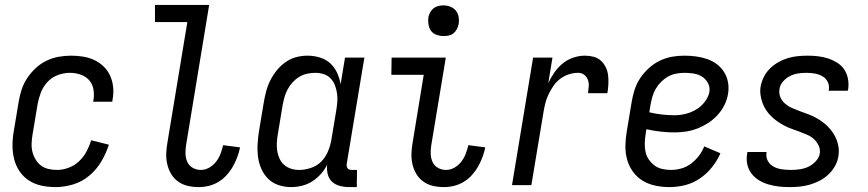

<svg xmlns="http://www.w3.org/2000/svg" viewBox="-20 -755 3540 783"><path d="M207 8Q177 8 149 2Q121 -4 98.5 -18.5Q76 -33 60.5 -55.5Q45 -78 38 -105Q31 -132 31 -161Q31 -190 36 -219L56 -339Q60 -364 68 -389Q76 -414 91 -436.5Q106 -459 126 -477.5Q146 -496 170 -507.5Q194 -519 219.5 -523.5Q245 -528 270 -528Q295 -528 319.5 -524Q344 -520 365 -510Q386 -500 403 -483.5Q420 -467 429.5 -445.5Q439 -424 441.5 -399Q444 -374 439 -349L438 -340H360L361 -346Q365 -369 361 -391Q357 -413 343 -428.5Q329 -444 308 -451Q287 -458 264 -458Q240 -458 215 -448.5Q190 -439 172.5 -419.5Q155 -400 146 -376Q137 -352 133 -328L113 -208Q110 -190 109 -172Q108 -154 112 -137Q116 -120 125 -105Q134 -90 147 -80Q160 -70 177.5 -66Q195 -62 213 -62Q236 -62 260 -71Q284 -80 302.5 -97.5Q321 -115 333 -137.5Q345 -160 352 -183L424 -165Q413 -130 393.5 -97Q374 -64 344.5 -39Q315 -14 278.5 -3Q242 8 207 8Z M790 8Q767 8 745.5 3Q724 -2 706.5 -14.5Q689 -27 678 -45.5Q667 -64 662 -85.5Q657 -107 658 -130Q659 -153 663 -175L744 -665H612V-735H833L739 -164Q736 -146 736.5 -128Q737 -110 744 -94.5Q751 -79 766 -70.5Q781 -62 799 -62Q817 -62 833.5 -71.5Q850 -81 861.5 -96Q873 -111 879.5 -128.5Q886 -146 890 -163L959 -154Q955 -134 947.5 -114Q940 -94 929.5 -75.5Q919 -57 904 -40.5Q889 -24 870.5 -13Q852 -2 831.5 3Q811 8 790 8Z M1168 8Q1141 8 1116.5 0Q1092 -8 1074.5 -25Q1057 -42 1046.5 -65Q1036 -88 1032.5 -113.5Q1029 -139 1030.5 -166Q1032 -193 1036 -219L1056 -339Q1060 -362 1066 -384.5Q1072 -407 1083 -428.5Q1094 -450 1109.5 -469Q1125 -488 1145 -502Q1165 -516 1188 -522Q1211 -528 1234 -528Q1260 -528 1284.5 -520.5Q1309 -513 1326.5 -497Q1344 -481 1354.5 -458.5Q1365 -436 1369 -411L1387 -520H1466L1394 -87Q1393 -82 1394 -77Q1395 -72 1397.5 -68.5Q1400 -65 1405 -63.5Q1410 -62 1415 -62H1436L1435 8H1403Q1384 8 1365.5 3Q1347 -2 1334 -14Q1321 -26 1316.5 -45Q1312 -64 1314 -83Q1304 -63 1288.5 -45.5Q1273 -28 1253.5 -15.5Q1234 -3 1211.5 2.5Q1189 8 1168 8ZM1200 -62Q1223 -62 1247.5 -70Q1272 -78 1289.5 -95.5Q1307 -113 1317 -136.5Q1327 -160 1331 -183L1351 -303Q1354 -321 1355.5 -339Q1357 -357 1354.5 -374Q1352 -391 1346 -407Q1340 -423 1328.5 -435Q1317 -447 1300.5 -452.5Q1284 -458 1266 -458Q1250 -458 1233 -454.5Q1216 -451 1201 -442Q1186 -433 1174 -420Q1162 -407 1153.5 -391.5Q1145 -376 1140.5 -360Q1136 -344 1133 -328L1113 -208Q1110 -191 1109 -173.5Q1108 -156 1110.5 -139.5Q1113 -123 1120 -108Q1127 -93 1139 -82.5Q1151 -72 1167 -67Q1183 -62 1200 -62Z M1790 8Q1767 8 1745.5 3Q1724 -2 1706.5 -14.5Q1689 -27 1678 -45.5Q1667 -64 1662 -85.5Q1657 -107 1658 -130Q1659 -153 1663 -175L1708 -450H1576L1577 -520H1798L1739 -164Q1736 -146 1736.5 -128Q1737 -110 1744 -94.5Q1751 -79 1766 -70.5Q1781 -62 1799 -62Q1817 -62 1833.5 -71.5Q1850 -81 1861.5 -96Q1873 -111 1879.5 -128.5Q1886 -146 1890 -163L1959 -154Q1955 -134 1947.5 -114Q1940 -94 1929.5 -75.5Q1919 -57 1904 -40.5Q1889 -24 1870.5 -13Q1852 -2 1831.5 3Q1811 8 1790 8ZM1788 -608Q1774 -608 1760 -613Q1746 -618 1738 -629Q1730 -640 1727.5 -655Q1725 -670 1727 -685Q1729 -695 1734.5 -705Q1740 -715 1748.5 -721.5Q1757 -728 1767.5 -730.5Q1778 -733 1789 -733Q1803 -733 1817 -727.5Q1831 -722 1839.5 -711Q1848 -700 1850.5 -685Q1853 -670 1850 -655Q1848 -645 1842.5 -635Q1837 -625 1828.5 -618.5Q1820 -612 1809.5 -610Q1799 -608 1788 -608Z M2068 0 2154 -520H2233L2216 -416Q2226 -438 2240.5 -459Q2255 -480 2274.5 -496Q2294 -512 2318 -520Q2342 -528 2365 -528Q2384 -528 2401 -523.5Q2418 -519 2430.5 -507.5Q2443 -496 2450.5 -480.5Q2458 -465 2460 -447.5Q2462 -430 2461 -411.5Q2460 -393 2457 -375H2378Q2380 -389 2381 -403Q2382 -417 2377.5 -429.5Q2373 -442 2362.5 -450Q2352 -458 2338 -458Q2319 -458 2300 -452Q2281 -446 2264.5 -433.5Q2248 -421 2236.5 -404Q2225 -387 2216.5 -369Q2208 -351 2203.5 -332.5Q2199 -314 2196 -295L2147 0Z M2710 8Q2681 8 2652.5 2Q2624 -4 2601 -18Q2578 -32 2561.5 -54.5Q2545 -77 2537.5 -104Q2530 -131 2530.5 -160.5Q2531 -190 2536 -219L2556 -339Q2560 -364 2568 -389Q2576 -414 2591 -436.5Q2606 -459 2626.5 -477.5Q2647 -496 2671 -507.5Q2695 -519 2720 -523.5Q2745 -528 2770 -528Q2794 -528 2817.5 -525Q2841 -522 2863 -514.5Q2885 -507 2903 -493.5Q2921 -480 2933 -461Q2945 -442 2949 -419Q2953 -396 2949 -372Q2945 -348 2934 -326Q2923 -304 2906 -285.5Q2889 -267 2868 -253.5Q2847 -240 2824 -231Q2801 -222 2777.5 -218.5Q2754 -215 2731 -215Q2701 -215 2672 -218.5Q2643 -222 2616 -228L2613 -208Q2610 -190 2609.5 -171.5Q2609 -153 2612.5 -136Q2616 -119 2626 -104.5Q2636 -90 2649.5 -80Q2663 -70 2680.5 -66Q2698 -62 2717 -62Q2737 -62 2758.5 -68Q2780 -74 2798 -87.5Q2816 -101 2830 -119.5Q2844 -138 2852 -158L2918 -130Q2905 -100 2883.5 -73Q2862 -46 2834 -27Q2806 -8 2774 0Q2742 8 2710 8ZM2731 -285Q2753 -285 2775.5 -290.5Q2798 -296 2818.5 -308Q2839 -320 2854 -339.5Q2869 -359 2873 -380Q2876 -400 2867 -416.5Q2858 -433 2843 -442.5Q2828 -452 2809 -455Q2790 -458 2771 -458Q2754 -458 2736.5 -454.5Q2719 -451 2704 -442.5Q2689 -434 2676 -421Q2663 -408 2654 -392.5Q2645 -377 2640.5 -360.5Q2636 -344 2633 -328L2628 -297Q2653 -291 2679 -288Q2705 -285 2731 -285Z M3199 8Q3177 8 3155.5 5.5Q3134 3 3113.5 -3Q3093 -9 3075 -20Q3057 -31 3044.5 -47.5Q3032 -64 3027.5 -85Q3023 -106 3027 -128L3028 -135H3106V-132Q3103 -114 3111.5 -98.5Q3120 -83 3135.5 -75Q3151 -67 3169 -64.5Q3187 -62 3206 -62Q3223 -62 3241 -64.5Q3259 -67 3275.5 -74.5Q3292 -82 3306 -96.5Q3320 -111 3323 -128Q3326 -146 3318.5 -161.5Q3311 -177 3299 -188Q3287 -199 3271.5 -205.5Q3256 -212 3240.5 -218Q3225 -224 3209 -229.5Q3193 -235 3178 -243Q3163 -251 3149.5 -260.5Q3136 -270 3124.5 -281.5Q3113 -293 3104 -306.5Q3095 -320 3089.5 -335.5Q3084 -351 3081.5 -368Q3079 -385 3082 -403Q3086 -423 3095.5 -442Q3105 -461 3120.5 -476Q3136 -491 3154.5 -501.5Q3173 -512 3193 -518Q3213 -524 3233.5 -526Q3254 -528 3274 -528Q3295 -528 3316.5 -525.5Q3338 -523 3357.5 -516.5Q3377 -510 3394.5 -499Q3412 -488 3423 -471.5Q3434 -455 3438 -434Q3442 -413 3439 -392L3437 -385H3359L3360 -388Q3363 -406 3355.5 -421Q3348 -436 3334 -444Q3320 -452 3303 -455Q3286 -458 3268 -458Q3252 -458 3235 -455.5Q3218 -453 3202 -445Q3186 -437 3173.5 -423Q3161 -409 3159 -392Q3156 -374 3162.5 -358.5Q3169 -343 3182 -332Q3195 -321 3210 -314.5Q3225 -308 3241 -302Q3257 -296 3272.5 -290.5Q3288 -285 3302.5 -277.5Q3317 -270 3330.5 -260.5Q3344 -251 3355.5 -239.5Q3367 -228 3376.5 -214Q3386 -200 3392 -184.5Q3398 -169 3400 -152Q3402 -135 3399 -117Q3396 -97 3385 -77.5Q3374 -58 3358 -43Q3342 -28 3322.5 -18Q3303 -8 3282.5 -2Q3262 4 3241 6Q3220 8 3199 8Z"/></svg>

Font: Iosevka Fixed
Style: Italic
Weight: 400
Italic angle: -9°
Monospace: yes
Designer: Belleve Invis
Foundry: Belleve Invis
Version: Version 33.2.4